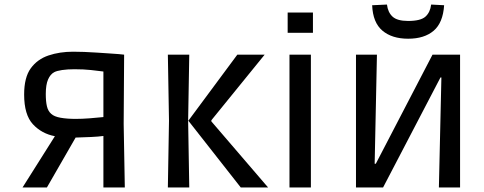

<svg xmlns="http://www.w3.org/2000/svg" viewBox="-20 -823 2126 843"><path d="M79 0 221 -225Q163 -236 124.5 -277.5Q86 -319 86 -408Q86 -483 115 -523Q144 -563 193 -579.5Q242 -596 301 -596Q323 -596 350.5 -595Q378 -594 406 -592Q434 -590 458.5 -588.5Q483 -587 501 -585.5Q519 -584 525 -583L523 -279L528 0H434V-226Q412 -223 380 -221.5Q348 -220 312 -219L186 0ZM312 -301Q341 -301 373 -303.5Q405 -306 434 -309V-509Q411 -512 379.5 -515.5Q348 -519 307 -519Q276 -519 252.5 -515.5Q229 -512 218 -506Q201 -497 191 -474Q181 -451 181 -410Q181 -378 186 -356.5Q191 -335 205 -323Q218 -311 246 -306Q274 -301 312 -301Z M1037 0 807 -293 1022 -583H1142L908 -295V-290L1157 0ZM717 0 722 -293 717 -583H811L806 -293L811 0Z M1251 0V-583H1345V0ZM1243 -679V-768H1354V-679Z M1543 0V-583H1635L1625 -104H1630L1879 -583H2000V0H1907L1918 -483H1914L1662 0ZM1772 -653Q1701 -653 1659 -688.5Q1617 -724 1614 -800L1679 -803Q1683 -769 1703.5 -750Q1724 -731 1772 -731Q1827 -731 1848 -750Q1869 -769 1873 -803L1930 -800Q1925 -723 1884 -688Q1843 -653 1772 -653Z"/></svg>

Font: Ruda Medium
Style: Regular
Weight: 500
Version: Version 2.001